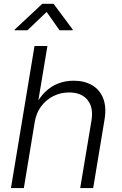

<svg xmlns="http://www.w3.org/2000/svg" viewBox="-20 -963 623 983"><path d="M157.7 -337.4 102.1 0H36.1L156.7 -727.5H222.7L170.9 -416H157.7Q181.2 -463.4 211.9 -492.9Q242.7 -522.5 279.3 -536.1Q315.9 -549.8 356.9 -549.8Q412.1 -549.8 451.4 -526.9Q490.7 -503.9 508.3 -459.5Q525.9 -415 515.1 -350.1L457 0H390.6L448.2 -345.2Q459.5 -413.1 428 -451.4Q396.5 -489.7 334 -489.7Q291 -489.7 253.9 -471.4Q216.8 -453.1 191.2 -419.2Q165.5 -385.3 157.7 -337.4ZM120.6 -808.1H54.2L55.2 -811.5L196.3 -943.4H254.4L352.5 -811.5L351.6 -808.1H284.7L218.8 -901.9Z"/></svg>

Font: Inter 16pt Light
Style: Italic
Weight: 300
Italic angle: -9.3988°
Version: Version 4.001;git-66647c0bb